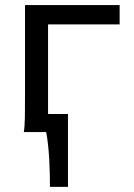

<svg xmlns="http://www.w3.org/2000/svg" viewBox="-20 -518 526 753"><path d="M73.2 0Q77.1 -20.5 77.6 -59.3Q78.1 -98.1 78.1 -148.9V-498H449.2V-422.4H168.5V-70.8H246.6V214.8H175.8Q175.8 191.4 175.3 163.6Q174.8 135.7 173.1 106.9Q171.4 78.1 168.5 50.5Q165.5 22.9 161.1 0Z"/></svg>

Font: Andika
Style: Regular
Weight: 400
Designer: Victor Gaultney, Annie Olsen, Julie Remington, Don Collingsworth, Eric Hays
Foundry: SIL International
Version: Version 1.001